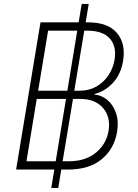

<svg xmlns="http://www.w3.org/2000/svg" viewBox="-20 -838 683 949"><path d="M233.4 90.8 248.5 0H59.6L180.2 -727.5H368.7L383.8 -818.4H418.5L403.3 -727.5H415Q513.7 -727.5 558.1 -674.8Q602.5 -622.1 588.4 -537.1Q577.6 -471.7 538.8 -429.2Q500 -386.7 447.3 -373.5V-370.6Q481.9 -367.7 510.5 -344Q539.1 -320.3 553.2 -279.8Q567.4 -239.3 558.6 -186Q544.9 -103 483.2 -51.5Q421.4 0 315.9 0H282.7L268.1 90.8ZM340.8 -349.1 289.6 -41H320.3Q402.3 -41 453.9 -83.3Q505.4 -125.5 516.6 -191.4Q527.8 -259.3 489.3 -304.2Q450.7 -349.1 375.5 -349.1ZM110.8 -41H255.4L306.2 -349.1H161.6ZM396.5 -686.5 347.2 -389.6H374Q420.4 -389.6 456.5 -410.4Q492.7 -431.2 515.9 -465.8Q539.1 -500.5 546.4 -543Q557.1 -609.4 522.5 -647.9Q487.8 -686.5 410.6 -686.5ZM168.5 -389.6H313L361.8 -686.5H217.8Z"/></svg>

Font: Inter Extra Light
Style: Italic
Weight: 200
Italic angle: -9.39999°
Designer: Rasmus Andersson
Foundry: rsms
Version: Version 4.000;git-3c8e0fc